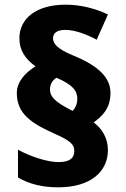

<svg xmlns="http://www.w3.org/2000/svg" viewBox="-20 -790 540 822"><path d="M52 -392C52 -300 119 -260 215 -217C285 -186 298 -170 298 -143C298 -115 281 -96 230 -96C185 -96 114 -118 57 -149V-30C105 -2 162 12 229 12C370 12 442 -57 442 -147C442 -199 417 -239 381 -266C417 -292 453 -325 453 -392C453 -455 406 -507 292 -553C224 -581 207 -604 207 -626C207 -650 226 -662 260 -662C301 -662 351 -643 394 -620L442 -728C392 -752 328 -770 261 -770C134 -770 63 -710 63 -626C63 -576 87 -538 132 -506C93 -482 52 -443 52 -392ZM194 -407C194 -433 208 -449 222 -457C290 -428 311 -402 311 -367C311 -341 300 -325 291 -315L278 -322C219 -353 194 -374 194 -407Z"/></svg>

Font: Noto Sans Sinhala UI Black
Style: Regular
Weight: 900
Designer: Jelle Bosma - Monotype Design Team
Foundry: Monotype Imaging Inc.
Version: Version 2.006